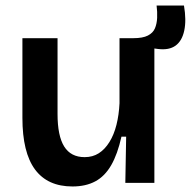

<svg xmlns="http://www.w3.org/2000/svg" viewBox="-20 -661 690 694"><path d="M242 13Q152 13 106.5 -48.5Q61 -110 61 -235V-523H188V-249Q188 -170 212 -131.5Q236 -93 286 -93Q315 -93 337 -107Q359 -121 375.5 -147.5Q392 -174 401 -210Q410 -246 412 -288V-523H538V-217V0H433L436 -167H419Q405 -104 382 -64Q359 -24 324.5 -5.5Q290 13 242 13ZM551 -484 460 -496 462 -523Q496 -523 514.5 -532.5Q533 -542 540 -558.5Q547 -575 548 -596.5Q549 -618 546 -641H645Q654 -588 646 -550.5Q638 -513 614.5 -496Q591 -479 551 -484Z"/></svg>

Font: Bricolage Grotesque 18pt SemiBold
Style: Regular
Weight: 600
Version: Version 1.001;gftools[0.9.33.dev8+g029e19f]